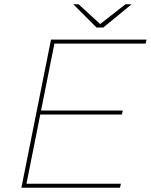

<svg xmlns="http://www.w3.org/2000/svg" viewBox="-20 -887 712 907"><path d="M169 -365H560L556 -346H165ZM105 -19H551L547 0H81L221 -700H672L668 -681H237ZM436 -757 326 -867H351L456 -771H450L573 -867H602L468 -757Z"/></svg>

Font: Montserrat Thin Thin
Style: Italic
Weight: 250
Italic angle: -11.3°
Version: Version 9.000